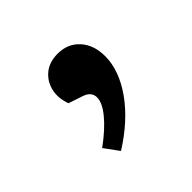

<svg xmlns="http://www.w3.org/2000/svg" viewBox="-85 -236 512 512"><g transform="rotate(-45 170.5 19.5)"><path d="M114 171 84 130Q125 100 147.5 72.5Q170 45 170 25Q170 14 163.5 6.5Q157 -1 144 -5L105 -18Q94 -48 100.5 -74Q107 -100 127 -116Q147 -132 178 -132Q216 -132 239.5 -106Q263 -80 263 -37Q263 -11 253 16.5Q243 44 223.5 71.5Q204 99 176.5 124Q149 149 114 171Z"/></g></svg>

Font: Literata 18pt Medium
Style: Italic
Weight: 500
Italic angle: -2°
Designer: Latin by Veronika Burian and Jose Scaglione. Greek by Irene Vlachou. Cyrillic by Vera Evstafieva
Foundry: TypeTogether
Version: Version 3.103;gftools[0.9.29]